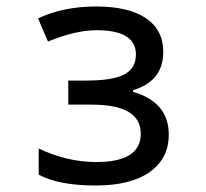

<svg xmlns="http://www.w3.org/2000/svg" viewBox="-20 -566 640 596"><path d="M247.1 -315.9Q331.1 -315.9 366.5 -335.2Q401.9 -354.5 401.9 -397Q401.9 -472.2 279.8 -472.2Q214.4 -472.2 128.9 -437L98.1 -508.8Q176.3 -545.9 278.8 -545.9Q378.9 -545.9 432.9 -509.5Q486.8 -473.1 486.8 -404.8Q486.8 -314 393.1 -286.1V-280.8Q503.9 -249 503.9 -147.9Q503.9 -74.2 445.1 -32.2Q386.2 9.8 276.9 9.8Q162.1 9.8 100.1 -23.9V-105Q188 -63 278.8 -63Q417 -63 417 -150.9Q417 -241.2 265.1 -241.2H191.9V-315.9Z"/></svg>

Font: WenQuanYi Micro Hei Mono
Style: Regular
Weight: 400
Foundry: Ascender Corporation
Version: Version 0.2.0-beta